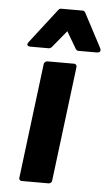

<svg xmlns="http://www.w3.org/2000/svg" viewBox="-53 -768 464 816"><g transform="rotate(5 178.5 -360.0)"><path d="M60 0C59 5 63 12 71 12H186C191 12 199 8 200 0L261 -491C262 -496 258 -504 250 -504H135C130 -504 122 -499 121 -491ZM50 -580C34 -560 58 -560 58 -560H138C142 -560 146 -563 149 -566L209 -639L252 -566C254 -563 258 -560 262 -560H341C365 -560 354 -580 354 -580L277 -726C275 -729 271 -732 267 -732H174C170 -732 166 -730 163 -726Z"/></g></svg>

Font: Falling Sky
Style: BdObl
Weight: 700
Designer: Paul D. Hunt
Foundry: Adobe Systems Incorporated
Version: Version 1.02